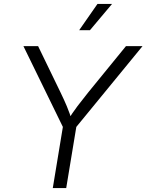

<svg xmlns="http://www.w3.org/2000/svg" viewBox="-20 -964 750 984"><path d="M250.5 0 302.2 -313.5 100.1 -727.5H175.3L290.5 -489.7Q308.1 -453.6 322.5 -419.4Q336.9 -385.3 350.6 -340.3H322.8Q351.1 -385.7 377.2 -420.2Q403.3 -454.6 431.6 -489.7L625.5 -727.5H710.4L371.1 -313.5L319.3 0ZM385.7 -809.1 479.5 -943.8H554.2L440.9 -809.1Z"/></svg>

Font: Inter 17pt Light
Style: Italic
Weight: 300
Italic angle: -9.3988°
Version: Version 4.001;git-66647c0bb